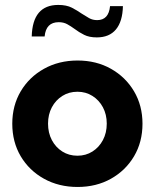

<svg xmlns="http://www.w3.org/2000/svg" viewBox="-20 -741 622 771"><path d="M291.5 9.8Q216.3 9.8 156.7 -23.2Q97.2 -56.2 63.2 -113.5Q29.3 -170.9 29.3 -244.1Q29.3 -316.9 63.2 -374.3Q97.2 -431.6 156.7 -464.8Q216.3 -498 291.5 -498Q366.7 -498 425.5 -464.8Q484.4 -431.6 518.3 -374.3Q552.2 -316.9 552.2 -244.1Q552.2 -170.9 518.3 -113.5Q484.4 -56.2 425.5 -23.2Q366.7 9.8 291.5 9.8ZM291 -115.7Q324.7 -115.7 351.3 -132.6Q377.9 -149.4 393.3 -178.5Q408.7 -207.5 408.7 -244.6Q408.7 -281.2 393.3 -310.1Q377.9 -338.9 351.3 -355.7Q324.7 -372.6 291 -372.6Q256.8 -372.6 230.2 -355.7Q203.6 -338.9 188.2 -310.1Q172.9 -281.2 172.9 -244.6Q172.9 -207.5 188.2 -178.5Q203.6 -149.4 230.2 -132.6Q256.8 -115.7 291 -115.7ZM473.6 -716.3Q472.2 -654.8 445.6 -622.8Q418.9 -590.8 368.7 -590.8Q338.4 -590.8 317.9 -601.1Q297.4 -611.3 279.3 -625Q264.6 -635.7 250 -643.8Q235.4 -651.9 215.8 -651.9Q164.6 -651.9 159.2 -594.7H107.4Q110.8 -721.2 213.9 -721.2Q247.1 -721.2 268.8 -710Q290.5 -698.7 308.6 -686Q323.7 -676.3 337.9 -668.2Q352.1 -660.2 370.1 -660.2Q416.5 -660.2 421.9 -716.3Z"/></svg>

Font: Kumbh Sans
Style: Bold
Weight: 700
Version: Version 1.005